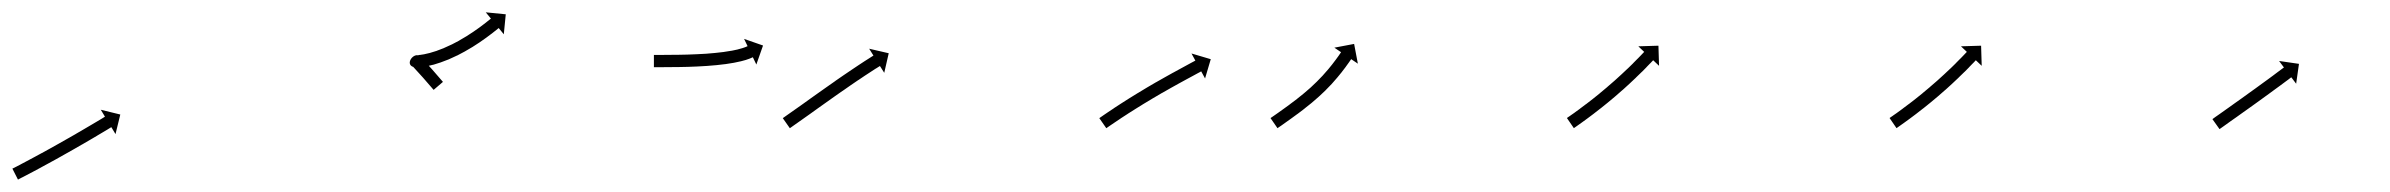

<svg xmlns="http://www.w3.org/2000/svg" viewBox="-42 -311 3897 313"><path d="M-20.2 -36.9C-20.7 -36.6 -21.2 -36.3 -21.8 -36.1L-12.7 -18.2C-12.2 -18.5 -11.6 -18.8 -11.1 -19.1L-11.1 -19.1L-11.1 -19.1C-9.5 -19.9 -7.9 -20.7 -6.3 -21.6L-6.3 -21.6L-6.2 -21.6C-3.7 -22.9 -1.2 -24.2 1.3 -25.5L1.3 -25.5L1.3 -25.5C4.6 -27.2 7.9 -29 11.2 -30.7L11.2 -30.7L11.2 -30.7C15.1 -32.8 19 -34.9 22.8 -36.9L22.9 -37L22.9 -37C27.2 -39.3 31.5 -41.6 35.8 -44L35.8 -44L35.8 -44C40.5 -46.5 45.1 -49.1 49.7 -51.6L49.7 -51.6L49.7 -51.6C54.4 -54.3 59.2 -56.9 63.9 -59.6L63.9 -59.6L63.9 -59.6C68.7 -62.3 73.4 -64.9 78.1 -67.6L78.1 -67.6L78.1 -67.6C82.7 -70.2 87.3 -72.9 91.8 -75.5L91.9 -75.5L91.9 -75.5C96.1 -78 100.4 -80.4 104.6 -82.9L104.6 -82.9L104.6 -82.9C108.4 -85.2 112.2 -87.4 116 -89.6L116.1 -89.7L116.1 -89.7C119.3 -91.6 122.5 -93.5 125.7 -95.4L125.7 -95.4L125.7 -95.4C128.1 -96.9 130.6 -98.3 133.1 -99.8C134.7 -100.8 136.2 -101.7 137.8 -102.7C138.4 -103 138.9 -103.4 139.5 -103.7L146.3 -92.4L154.1 -124.3L122.3 -132.1L129.1 -120.8C128.6 -120.5 128 -120.1 127.5 -119.8C125.9 -118.8 124.3 -117.9 122.8 -116.9C120.3 -115.5 117.9 -114 115.4 -112.5L115.4 -112.5L115.4 -112.5C112.2 -110.6 109 -108.8 105.9 -106.9L105.9 -106.9L105.9 -106.9C102.1 -104.6 98.3 -102.4 94.5 -100.2L94.5 -100.2L94.5 -100.2C90.3 -97.7 86.1 -95.3 81.8 -92.8L81.8 -92.8L81.9 -92.8C77.3 -90.2 72.8 -87.6 68.2 -85L68.2 -85L68.2 -85C63.5 -82.3 58.8 -79.7 54.1 -77L54.1 -77L54.1 -77C49.4 -74.4 44.7 -71.7 40 -69.1L40 -69.1L40 -69.1C35.4 -66.6 30.8 -64.1 26.2 -61.5L26.2 -61.5L26.3 -61.6C22 -59.2 17.7 -56.9 13.4 -54.6L13.4 -54.6L13.4 -54.6C9.5 -52.5 5.7 -50.4 1.8 -48.4L1.8 -48.4L1.8 -48.4C-1.4 -46.7 -4.7 -44.9 -8 -43.2L-7.9 -43.2L-7.9 -43.2C-10.4 -41.9 -12.9 -40.6 -15.4 -39.3L-15.4 -39.3L-15.4 -39.3C-17 -38.5 -18.6 -37.7 -20.2 -36.9L-20.2 -36.9Z M629.6 -204.2C641.7 -191.3 653.4 -178 664.9 -164.5L680.1 -177.5C668.4 -191.2 656.5 -204.8 644.2 -217.9C643.9 -218.3 642.5 -219 641 -219.7C639.5 -220.4 638 -221 637.6 -221C637.4 -221.1 638 -221 638.2 -221C643.3 -220.1 646.4 -212.8 646.2 -207.5C646 -200.6 632.8 -201 638.4 -201.1C638.4 -201.1 638.5 -201.1 638.6 -201.1C638.7 -201.1 638.7 -201.1 638.7 -201.1C640.7 -201.2 642.7 -201.4 644.6 -201.6C644.6 -201.6 644.7 -201.6 644.8 -201.6C644.8 -201.6 644.9 -201.6 644.9 -201.6C647.8 -202 650.6 -202.4 653.5 -202.9C653.5 -202.9 653.5 -203 653.6 -203C653.7 -203 653.7 -203 653.7 -203C657.3 -203.7 660.8 -204.6 664.3 -205.5C664.3 -205.5 664.4 -205.5 664.5 -205.5C664.5 -205.5 664.6 -205.5 664.6 -205.5C668.6 -206.7 672.6 -208 676.6 -209.3C676.6 -209.3 676.7 -209.3 676.7 -209.3C676.8 -209.3 676.8 -209.4 676.8 -209.4C681.1 -210.9 685.4 -212.6 689.7 -214.3C689.7 -214.3 689.8 -214.4 689.8 -214.4C689.8 -214.4 689.9 -214.4 689.9 -214.4C694.3 -216.3 698.7 -218.4 703.1 -220.5C703.1 -220.5 703.1 -220.5 703.2 -220.5C703.2 -220.5 703.3 -220.5 703.3 -220.5C707.6 -222.8 712 -225 716.3 -227.4C716.3 -227.4 716.3 -227.4 716.4 -227.5C716.4 -227.5 716.4 -227.5 716.4 -227.5C720.6 -229.9 724.8 -232.3 728.9 -234.8C728.9 -234.8 728.9 -234.9 728.9 -234.9C729 -234.9 729 -234.9 729 -234.9C732.8 -237.3 736.6 -239.8 740.4 -242.3C740.4 -242.3 740.4 -242.4 740.4 -242.4C740.5 -242.4 740.5 -242.4 740.5 -242.4C743.9 -244.7 747.2 -247.1 750.6 -249.5C750.6 -249.5 750.6 -249.5 750.6 -249.5C750.6 -249.5 750.6 -249.5 750.6 -249.5C753.4 -251.6 756.2 -253.7 759 -255.8C759 -255.8 759 -255.8 759 -255.8C759 -255.8 759.1 -255.8 759.1 -255.8C761.2 -257.5 763.3 -259.1 765.4 -260.8C765.4 -260.8 765.4 -260.8 765.4 -260.8C765.5 -260.8 765.5 -260.8 765.5 -260.8C766.8 -261.9 768.2 -263 769.5 -264.1L769.5 -264.1L769.5 -264.1C770 -264.5 770.5 -264.9 771 -265.3L779.3 -255.1L782.5 -287.7L749.9 -290.9L758.3 -280.7C757.8 -280.4 757.3 -280 756.9 -279.6L756.9 -279.6L756.9 -279.6C755.6 -278.6 754.3 -277.5 752.9 -276.4C752.9 -276.4 753 -276.4 753 -276.5C753 -276.5 753 -276.5 753 -276.5C750.9 -274.8 748.9 -273.2 746.8 -271.6C746.8 -271.6 746.8 -271.7 746.9 -271.7C746.9 -271.7 746.9 -271.7 746.9 -271.7C744.2 -269.7 741.5 -267.6 738.8 -265.6C738.8 -265.6 738.8 -265.7 738.8 -265.7C738.9 -265.7 738.9 -265.7 738.9 -265.7C735.7 -263.4 732.4 -261.1 729.2 -258.9C729.2 -258.9 729.2 -258.9 729.2 -258.9C729.2 -258.9 729.3 -259 729.3 -259C725.6 -256.5 722 -254.2 718.3 -251.8C718.3 -251.8 718.3 -251.8 718.4 -251.9C718.4 -251.9 718.4 -251.9 718.4 -251.9C714.5 -249.5 710.5 -247.1 706.5 -244.9C706.5 -244.9 706.6 -244.9 706.6 -244.9C706.6 -244.9 706.7 -244.9 706.7 -244.9C702.6 -242.7 698.4 -240.5 694.3 -238.4C694.3 -238.4 694.3 -238.4 694.3 -238.4C694.4 -238.5 694.4 -238.5 694.4 -238.5C690.3 -236.5 686.1 -234.6 681.9 -232.8C681.9 -232.8 682 -232.8 682 -232.8C682.1 -232.8 682.1 -232.8 682.1 -232.8C678.1 -231.2 674.1 -229.6 670 -228.2C670 -228.2 670.1 -228.2 670.1 -228.2C670.2 -228.2 670.2 -228.2 670.2 -228.2C666.5 -227 662.8 -225.8 659.1 -224.8C659.1 -224.8 659.1 -224.8 659.2 -224.8C659.3 -224.8 659.3 -224.8 659.3 -224.8C656.1 -224 652.9 -223.2 649.7 -222.6C649.7 -222.6 649.7 -222.6 649.8 -222.6C649.8 -222.6 649.9 -222.6 649.9 -222.6C647.4 -222.2 644.9 -221.8 642.3 -221.4C642.3 -221.4 642.4 -221.4 642.5 -221.4C642.5 -221.4 642.6 -221.5 642.6 -221.5C641 -221.3 639.4 -221.2 637.8 -221.1C637.8 -221.1 637.9 -221.1 638 -221.1C638.1 -221.1 638.1 -221.1 638.1 -221.1C627.5 -220.9 618 -202.3 636.3 -201.1C636.7 -201.1 634.9 -202 633.1 -202.9C631.2 -203.8 629.3 -204.6 629.6 -204.2Z M1026 -221.5C1025.3 -221.5 1024.7 -221.5 1024 -221.5L1024 -201.5C1024.7 -201.5 1025.3 -201.5 1026 -201.5C1027.9 -201.5 1029.7 -201.5 1031.6 -201.5C1034.5 -201.5 1037.4 -201.5 1040.2 -201.5L1040.2 -201.5L1040.2 -201.5C1044 -201.5 1047.7 -201.6 1051.4 -201.6L1051.4 -201.6L1051.4 -201.6C1055.8 -201.6 1060.2 -201.7 1064.5 -201.7L1064.6 -201.7L1064.6 -201.7C1069.4 -201.8 1074.3 -201.9 1079.1 -202C1079.1 -202 1079.1 -202 1079.1 -202C1079.2 -202 1079.2 -202 1079.2 -202C1084.3 -202.2 1089.4 -202.4 1094.6 -202.6C1094.6 -202.6 1094.6 -202.6 1094.6 -202.6C1094.6 -202.6 1094.6 -202.6 1094.6 -202.6C1099.9 -202.9 1105.1 -203.2 1110.4 -203.5C1110.4 -203.5 1110.4 -203.5 1110.4 -203.5C1110.4 -203.5 1110.4 -203.5 1110.4 -203.5C1115.6 -203.9 1120.8 -204.3 1125.9 -204.8C1125.9 -204.8 1125.9 -204.8 1126 -204.8C1126 -204.8 1126 -204.8 1126 -204.8C1130.9 -205.3 1135.8 -205.8 1140.6 -206.5C1140.6 -206.5 1140.7 -206.5 1140.7 -206.5C1140.7 -206.5 1140.8 -206.5 1140.8 -206.5C1145.2 -207.1 1149.6 -207.8 1154 -208.6C1154 -208.6 1154 -208.6 1154 -208.6C1154.1 -208.6 1154.1 -208.6 1154.1 -208.6C1157.9 -209.3 1161.6 -210.1 1165.3 -211C1165.3 -211 1165.4 -211 1165.4 -211C1165.5 -211 1165.5 -211 1165.5 -211C1168.5 -211.8 1171.4 -212.6 1174.3 -213.4C1174.3 -213.4 1174.3 -213.5 1174.4 -213.5C1174.4 -213.5 1174.5 -213.5 1174.5 -213.5C1176.5 -214.2 1178.5 -214.9 1180.5 -215.6C1180.5 -215.6 1180.6 -215.7 1180.6 -215.7C1180.7 -215.7 1180.7 -215.7 1180.7 -215.7C1181.9 -216.2 1183 -216.7 1184.2 -217.2C1184.2 -217.2 1184.2 -217.2 1184.2 -217.2C1184.3 -217.2 1184.3 -217.2 1184.3 -217.2C1184.6 -217.4 1185 -217.6 1185.3 -217.7L1191 -205.8L1201.9 -236.8L1171 -247.6L1176.7 -235.8C1176.4 -235.6 1176.1 -235.5 1175.8 -235.3C1175.8 -235.3 1175.8 -235.4 1175.9 -235.4C1175.9 -235.4 1175.9 -235.4 1175.9 -235.4C1175 -235 1174.1 -234.6 1173.2 -234.2C1173.2 -234.2 1173.2 -234.3 1173.3 -234.3C1173.4 -234.3 1173.4 -234.3 1173.4 -234.3C1171.7 -233.7 1170 -233.1 1168.2 -232.5C1168.2 -232.5 1168.3 -232.5 1168.4 -232.5C1168.4 -232.6 1168.5 -232.6 1168.5 -232.6C1165.9 -231.8 1163.2 -231.1 1160.6 -230.4C1160.6 -230.4 1160.6 -230.4 1160.7 -230.4C1160.7 -230.4 1160.8 -230.4 1160.8 -230.4C1157.3 -229.6 1153.8 -228.9 1150.3 -228.2C1150.3 -228.2 1150.4 -228.2 1150.4 -228.2C1150.5 -228.3 1150.5 -228.3 1150.5 -228.3C1146.3 -227.5 1142.1 -226.9 1137.9 -226.3C1137.9 -226.3 1138 -226.3 1138 -226.3C1138 -226.3 1138.1 -226.3 1138.1 -226.3C1133.4 -225.7 1128.7 -225.1 1124 -224.7C1124 -224.7 1124 -224.7 1124 -224.7C1124 -224.7 1124.1 -224.7 1124.1 -224.7C1119 -224.2 1114 -223.8 1109 -223.4C1109 -223.4 1109 -223.4 1109 -223.4C1109.1 -223.4 1109.1 -223.4 1109.1 -223.4C1103.9 -223.1 1098.8 -222.8 1093.7 -222.6C1093.7 -222.6 1093.7 -222.6 1093.7 -222.6C1093.7 -222.6 1093.7 -222.6 1093.7 -222.6C1088.7 -222.4 1083.6 -222.2 1078.6 -222C1078.6 -222 1078.6 -222 1078.6 -222C1078.6 -222 1078.6 -222 1078.6 -222C1073.8 -221.9 1069 -221.8 1064.2 -221.7L1064.2 -221.7L1064.3 -221.7C1059.9 -221.7 1055.6 -221.6 1051.3 -221.6L1051.3 -221.6L1051.3 -221.6C1047.6 -221.5 1043.9 -221.5 1040.2 -221.5L1040.2 -221.5L1040.2 -221.5C1037.3 -221.5 1034.4 -221.5 1031.6 -221.5C1029.7 -221.5 1027.8 -221.5 1026 -221.5Z M1235.7 -119.5C1235.2 -119.2 1234.6 -118.8 1234.1 -118.4L1245.6 -102C1246.1 -102.4 1246.6 -102.8 1247.2 -103.1C1248.7 -104.2 1250.2 -105.3 1251.7 -106.3C1254.1 -108 1256.4 -109.6 1258.8 -111.3C1261.9 -113.5 1264.9 -115.6 1268 -117.8C1271.6 -120.4 1275.2 -122.9 1278.9 -125.5C1282.9 -128.4 1287 -131.3 1291 -134.2C1295.4 -137.3 1299.7 -140.4 1304.1 -143.5C1308.6 -146.7 1313.1 -149.9 1317.6 -153.1L1317.6 -153.1L1317.6 -153.1C1322.2 -156.3 1326.7 -159.5 1331.3 -162.7L1331.3 -162.6L1331.3 -162.6C1335.7 -165.7 1340.2 -168.8 1344.6 -171.9L1344.6 -171.9L1344.6 -171.9C1348.8 -174.7 1353 -177.6 1357.2 -180.5L1357.2 -180.4L1357.2 -180.4C1361 -183 1364.8 -185.5 1368.6 -188.1L1368.6 -188L1368.5 -188C1371.8 -190.2 1375 -192.3 1378.3 -194.4L1378.3 -194.4L1378.3 -194.4C1380.8 -196 1383.3 -197.6 1385.8 -199.3L1385.8 -199.3L1385.8 -199.2C1387.5 -200.3 1389.1 -201.3 1390.7 -202.3L1390.7 -202.3L1390.7 -202.3C1391.3 -202.7 1391.9 -203.1 1392.5 -203.4L1399.5 -192.3L1406.8 -224.2L1374.9 -231.6L1381.9 -220.4C1381.3 -220 1380.7 -219.7 1380.1 -219.3L1380.1 -219.3L1380.1 -219.3C1378.4 -218.2 1376.8 -217.2 1375.1 -216.1L1375.1 -216.1L1375.1 -216.1C1372.5 -214.5 1370 -212.8 1367.4 -211.2L1367.4 -211.2L1367.4 -211.2C1364.1 -209 1360.8 -206.9 1357.5 -204.7L1357.5 -204.7L1357.5 -204.7C1353.7 -202.2 1349.8 -199.6 1346 -197L1346 -197L1346 -197C1341.7 -194.1 1337.5 -191.3 1333.3 -188.4L1333.3 -188.4L1333.3 -188.4C1328.8 -185.3 1324.3 -182.2 1319.8 -179.1L1319.8 -179L1319.8 -179C1315.2 -175.8 1310.7 -172.6 1306.1 -169.4L1306.1 -169.4L1306.1 -169.4C1301.6 -166.2 1297 -163 1292.5 -159.8C1288.1 -156.7 1283.8 -153.6 1279.4 -150.5C1275.4 -147.6 1271.3 -144.7 1267.3 -141.8C1263.7 -139.3 1260 -136.7 1256.4 -134.1C1253.4 -132 1250.3 -129.8 1247.3 -127.7C1244.9 -126 1242.6 -124.4 1240.2 -122.7C1238.7 -121.7 1237.2 -120.6 1235.7 -119.5Z M1751.8 -119.6C1751.2 -119.2 1750.7 -118.8 1750.1 -118.4L1761.5 -102C1762.1 -102.4 1762.7 -102.8 1763.2 -103.2L1763.2 -103.2L1763.2 -103.2C1764.8 -104.3 1766.4 -105.4 1768 -106.5L1768 -106.5L1768 -106.5C1770.4 -108.2 1772.9 -109.8 1775.4 -111.5L1775.4 -111.5L1775.4 -111.5C1778.6 -113.7 1781.8 -115.8 1785.1 -118L1785 -118L1785 -118C1788.9 -120.5 1792.7 -123 1796.6 -125.5L1796.6 -125.5L1796.5 -125.5C1800.9 -128.3 1805.2 -131 1809.5 -133.7L1809.5 -133.7L1809.5 -133.7C1814.1 -136.6 1818.8 -139.5 1823.5 -142.4L1823.4 -142.4L1823.4 -142.3C1828.3 -145.3 1833.1 -148.2 1838 -151.1L1837.9 -151L1837.9 -151C1842.8 -153.9 1847.7 -156.7 1852.5 -159.6L1852.5 -159.5L1852.5 -159.5C1857.2 -162.2 1862 -164.9 1866.7 -167.6L1866.7 -167.6L1866.7 -167.6C1871.1 -170.1 1875.6 -172.5 1880 -175L1880 -175L1880 -175C1883.9 -177.1 1887.9 -179.3 1891.9 -181.5L1891.9 -181.5L1891.9 -181.5C1895.2 -183.3 1898.6 -185.1 1901.9 -186.9C1904.5 -188.3 1907 -189.7 1909.6 -191.1C1911.2 -191.9 1912.9 -192.8 1914.5 -193.7C1915.1 -194 1915.6 -194.3 1916.2 -194.7L1922.5 -183.1L1931.8 -214.5L1900.4 -223.8L1906.7 -212.2C1906.1 -211.9 1905.5 -211.6 1905 -211.3C1903.3 -210.4 1901.7 -209.5 1900.1 -208.7C1897.5 -207.3 1894.9 -205.9 1892.4 -204.5C1889 -202.7 1885.7 -200.9 1882.3 -199L1882.3 -199L1882.3 -199C1878.3 -196.9 1874.3 -194.7 1870.4 -192.5L1870.3 -192.5L1870.3 -192.5C1865.9 -190 1861.4 -187.5 1856.9 -185L1856.9 -185L1856.9 -185C1852.1 -182.3 1847.3 -179.6 1842.6 -176.9L1842.6 -176.9L1842.5 -176.9C1837.6 -174 1832.7 -171.2 1827.8 -168.3L1827.8 -168.3L1827.8 -168.3C1822.8 -165.3 1818 -162.4 1813.1 -159.4L1813.1 -159.4L1813 -159.4C1808.3 -156.5 1803.6 -153.6 1798.9 -150.7L1798.9 -150.7L1798.9 -150.7C1794.5 -147.9 1790.1 -145.1 1785.7 -142.3L1785.7 -142.3L1785.7 -142.3C1781.8 -139.8 1777.9 -137.2 1774 -134.7L1774 -134.7L1774 -134.6C1770.7 -132.5 1767.5 -130.3 1764.2 -128.1L1764.2 -128.1L1764.2 -128.1C1761.7 -126.4 1759.2 -124.7 1756.7 -123L1756.6 -122.9L1756.6 -122.9C1755 -121.8 1753.4 -120.7 1751.8 -119.6L1751.8 -119.6Z M2030.8 -119.6C2030.2 -119.2 2029.7 -118.8 2029.2 -118.5L2040.6 -102C2041.1 -102.4 2041.7 -102.8 2042.2 -103.2C2043.7 -104.2 2045.2 -105.3 2046.8 -106.3L2046.8 -106.3L2046.8 -106.3C2049.1 -108 2051.4 -109.6 2053.8 -111.3L2053.8 -111.3L2053.8 -111.3C2056.8 -113.4 2059.8 -115.5 2062.8 -117.7L2062.8 -117.7L2062.8 -117.7C2066.3 -120.2 2069.8 -122.8 2073.2 -125.3C2073.2 -125.3 2073.2 -125.3 2073.3 -125.3C2073.3 -125.3 2073.3 -125.3 2073.3 -125.3C2077.1 -128.2 2080.8 -131 2084.6 -133.9C2084.6 -133.9 2084.6 -133.9 2084.6 -133.9C2084.6 -134 2084.6 -134 2084.6 -134C2088.5 -137 2092.4 -140.1 2096.3 -143.3C2096.3 -143.3 2096.3 -143.3 2096.3 -143.3C2096.3 -143.4 2096.4 -143.4 2096.4 -143.4C2100.2 -146.6 2104 -149.9 2107.8 -153.3C2107.8 -153.3 2107.8 -153.3 2107.8 -153.3C2107.9 -153.3 2107.9 -153.4 2107.9 -153.4C2111.6 -156.7 2115.2 -160.2 2118.8 -163.6C2118.8 -163.6 2118.8 -163.7 2118.8 -163.7C2118.9 -163.7 2118.9 -163.8 2118.9 -163.8C2122.3 -167.2 2125.6 -170.6 2128.9 -174.1C2128.9 -174.1 2128.9 -174.1 2128.9 -174.2C2129 -174.2 2129 -174.2 2129 -174.2C2132 -177.6 2135 -180.9 2137.9 -184.4C2137.9 -184.4 2137.9 -184.4 2138 -184.4C2138 -184.4 2138 -184.5 2138 -184.5C2140.6 -187.6 2143.1 -190.7 2145.7 -193.9C2145.7 -193.9 2145.7 -193.9 2145.7 -193.9C2145.7 -193.9 2145.7 -194 2145.7 -194C2147.8 -196.7 2149.9 -199.4 2152 -202.2C2152 -202.2 2152 -202.2 2152 -202.2C2152 -202.3 2152 -202.3 2152 -202.3C2153.6 -204.4 2155.2 -206.6 2156.7 -208.8C2156.7 -208.8 2156.7 -208.8 2156.7 -208.8C2156.7 -208.8 2156.7 -208.8 2156.7 -208.8C2157.7 -210.2 2158.7 -211.7 2159.7 -213.1L2159.7 -213.1L2159.7 -213.1C2160.1 -213.6 2160.4 -214.1 2160.7 -214.6L2171.6 -207.2L2165.5 -239.4L2133.3 -233.3L2144.2 -225.9C2143.9 -225.4 2143.5 -224.9 2143.2 -224.4L2143.2 -224.4L2143.2 -224.4C2142.3 -223 2141.3 -221.7 2140.4 -220.3C2140.4 -220.3 2140.4 -220.3 2140.4 -220.3C2140.4 -220.3 2140.4 -220.3 2140.4 -220.3C2138.9 -218.2 2137.4 -216.1 2135.9 -214.1C2135.9 -214.1 2135.9 -214.1 2135.9 -214.1C2135.9 -214.1 2135.9 -214.1 2135.9 -214.1C2133.9 -211.5 2131.9 -208.8 2129.9 -206.2C2129.9 -206.2 2129.9 -206.2 2129.9 -206.2C2130 -206.3 2130 -206.3 2130 -206.3C2127.6 -203.2 2125.1 -200.2 2122.6 -197.2C2122.6 -197.2 2122.6 -197.3 2122.7 -197.3C2122.7 -197.3 2122.7 -197.4 2122.7 -197.4C2119.9 -194.1 2117.1 -190.9 2114.2 -187.7C2114.2 -187.7 2114.2 -187.7 2114.2 -187.7C2114.3 -187.8 2114.3 -187.8 2114.3 -187.8C2111.1 -184.4 2108 -181.1 2104.7 -177.9C2104.7 -177.9 2104.7 -177.9 2104.8 -177.9C2104.8 -177.9 2104.8 -178 2104.8 -178C2101.4 -174.6 2097.9 -171.4 2094.4 -168.1C2094.4 -168.1 2094.4 -168.1 2094.4 -168.2C2094.5 -168.2 2094.5 -168.2 2094.5 -168.2C2090.9 -165 2087.2 -161.8 2083.5 -158.7C2083.5 -158.7 2083.5 -158.7 2083.5 -158.7C2083.5 -158.7 2083.6 -158.8 2083.6 -158.8C2079.8 -155.7 2076.1 -152.7 2072.3 -149.7C2072.3 -149.7 2072.3 -149.7 2072.3 -149.7C2072.3 -149.7 2072.4 -149.7 2072.4 -149.7C2068.7 -146.9 2065 -144.1 2061.3 -141.4C2061.3 -141.4 2061.3 -141.4 2061.3 -141.4C2061.4 -141.4 2061.4 -141.4 2061.4 -141.4C2058 -138.9 2054.5 -136.4 2051.1 -133.9L2051.1 -133.9L2051.1 -133.9C2048.2 -131.8 2045.2 -129.7 2042.3 -127.6L2042.3 -127.6L2042.3 -127.6C2039.9 -126 2037.6 -124.4 2035.3 -122.7L2035.3 -122.7L2035.3 -122.7C2033.8 -121.7 2032.3 -120.6 2030.8 -119.6Z M2513.9 -119.7C2513.4 -119.3 2512.9 -119 2512.4 -118.6L2523.7 -102.1C2524.2 -102.5 2524.8 -102.9 2525.3 -103.2L2525.3 -103.2L2525.3 -103.2C2526.8 -104.2 2528.3 -105.3 2529.7 -106.3L2529.7 -106.3L2529.7 -106.3C2532 -107.9 2534.3 -109.5 2536.6 -111.2L2536.6 -111.2L2536.6 -111.2C2539.6 -113.3 2542.5 -115.4 2545.4 -117.6L2545.4 -117.6L2545.4 -117.6C2548.9 -120.2 2552.3 -122.7 2555.7 -125.3C2555.7 -125.3 2555.7 -125.3 2555.8 -125.3C2555.8 -125.3 2555.8 -125.4 2555.8 -125.4C2559.6 -128.3 2563.4 -131.2 2567.1 -134.2C2567.1 -134.2 2567.1 -134.2 2567.1 -134.2C2567.2 -134.2 2567.2 -134.2 2567.2 -134.2C2571.2 -137.4 2575.2 -140.6 2579.1 -143.8C2579.1 -143.8 2579.1 -143.8 2579.1 -143.8C2579.2 -143.9 2579.2 -143.9 2579.2 -143.9C2583.2 -147.2 2587.3 -150.6 2591.3 -154C2591.3 -154 2591.3 -154.1 2591.3 -154.1C2591.4 -154.1 2591.4 -154.1 2591.4 -154.1C2595.4 -157.5 2599.3 -161 2603.3 -164.5C2603.3 -164.5 2603.3 -164.5 2603.3 -164.5C2603.3 -164.5 2603.4 -164.5 2603.4 -164.5C2607.2 -168 2611 -171.4 2614.7 -174.8C2614.7 -174.8 2614.7 -174.9 2614.7 -174.9C2614.8 -174.9 2614.8 -174.9 2614.8 -174.9C2618.3 -178.1 2621.7 -181.4 2625.2 -184.7C2625.2 -184.7 2625.2 -184.7 2625.2 -184.7C2625.2 -184.7 2625.2 -184.8 2625.2 -184.8C2628.3 -187.7 2631.4 -190.7 2634.4 -193.7L2634.4 -193.7L2634.5 -193.7C2637 -196.3 2639.6 -198.9 2642.1 -201.4L2642.1 -201.4L2642.1 -201.5C2644.1 -203.4 2646 -205.4 2647.9 -207.5L2648 -207.5L2648 -207.5C2649.2 -208.8 2650.4 -210.1 2651.7 -211.4L2651.7 -211.4L2651.7 -211.4C2652.1 -211.8 2652.5 -212.3 2653 -212.8L2662.6 -203.7L2661.6 -236.5L2628.8 -235.5L2638.4 -226.4C2638 -226 2637.5 -225.5 2637.1 -225.1L2637.1 -225.1L2637.1 -225.1C2635.9 -223.8 2634.7 -222.6 2633.5 -221.3L2633.5 -221.3L2633.5 -221.3C2631.6 -219.3 2629.7 -217.4 2627.8 -215.4L2627.8 -215.4L2627.8 -215.5C2625.4 -212.9 2622.9 -210.4 2620.3 -207.9L2620.4 -207.9L2620.4 -207.9C2617.4 -205 2614.4 -202.1 2611.4 -199.1C2611.4 -199.1 2611.4 -199.2 2611.4 -199.2C2611.4 -199.2 2611.4 -199.2 2611.4 -199.2C2608 -196 2604.6 -192.7 2601.1 -189.5C2601.1 -189.5 2601.2 -189.5 2601.2 -189.6C2601.2 -189.6 2601.2 -189.6 2601.2 -189.6C2597.5 -186.2 2593.8 -182.8 2590 -179.4C2590 -179.4 2590 -179.5 2590 -179.5C2590.1 -179.5 2590.1 -179.5 2590.1 -179.5C2586.2 -176.1 2582.3 -172.6 2578.3 -169.3C2578.3 -169.3 2578.3 -169.3 2578.3 -169.3C2578.4 -169.3 2578.4 -169.3 2578.4 -169.3C2574.4 -165.9 2570.4 -162.6 2566.4 -159.3C2566.4 -159.3 2566.4 -159.3 2566.4 -159.3C2566.5 -159.3 2566.5 -159.3 2566.5 -159.3C2562.6 -156.1 2558.7 -153 2554.7 -149.8C2554.7 -149.8 2554.7 -149.9 2554.7 -149.9C2554.7 -149.9 2554.8 -149.9 2554.8 -149.9C2551.1 -147 2547.3 -144.1 2543.6 -141.2C2543.6 -141.2 2543.6 -141.2 2543.6 -141.2C2543.6 -141.3 2543.6 -141.3 2543.6 -141.3C2540.3 -138.7 2536.9 -136.2 2533.5 -133.7L2533.6 -133.7L2533.6 -133.7C2530.7 -131.6 2527.8 -129.5 2524.9 -127.4L2524.9 -127.4L2525 -127.4C2522.7 -125.8 2520.5 -124.3 2518.2 -122.7L2518.3 -122.7L2518.3 -122.7C2516.8 -121.7 2515.4 -120.7 2513.9 -119.7L2513.9 -119.7Z M3039.9 -119.7C3039.4 -119.3 3038.9 -119 3038.4 -118.6L3049.7 -102.1C3050.2 -102.5 3050.8 -102.9 3051.3 -103.2L3051.3 -103.2L3051.3 -103.2C3052.8 -104.2 3054.3 -105.3 3055.7 -106.3L3055.7 -106.3L3055.7 -106.3C3058 -107.9 3060.3 -109.5 3062.6 -111.2L3062.6 -111.2L3062.6 -111.2C3065.6 -113.3 3068.5 -115.4 3071.4 -117.6L3071.4 -117.6L3071.4 -117.6C3074.9 -120.2 3078.3 -122.7 3081.7 -125.3C3081.7 -125.3 3081.7 -125.3 3081.8 -125.3C3081.8 -125.3 3081.8 -125.4 3081.8 -125.4C3085.6 -128.3 3089.4 -131.2 3093.1 -134.2C3093.1 -134.2 3093.1 -134.2 3093.1 -134.2C3093.2 -134.2 3093.2 -134.2 3093.2 -134.2C3097.2 -137.4 3101.2 -140.6 3105.1 -143.8C3105.1 -143.8 3105.1 -143.8 3105.1 -143.8C3105.2 -143.9 3105.2 -143.9 3105.2 -143.9C3109.2 -147.2 3113.3 -150.6 3117.3 -154C3117.3 -154 3117.3 -154.1 3117.3 -154.1C3117.4 -154.1 3117.4 -154.1 3117.4 -154.1C3121.4 -157.5 3125.3 -161 3129.3 -164.5C3129.3 -164.5 3129.3 -164.5 3129.3 -164.5C3129.3 -164.5 3129.4 -164.5 3129.4 -164.5C3133.2 -168 3137 -171.4 3140.7 -174.8C3140.7 -174.8 3140.7 -174.9 3140.7 -174.9C3140.8 -174.9 3140.8 -174.9 3140.8 -174.9C3144.3 -178.1 3147.7 -181.4 3151.2 -184.7C3151.2 -184.7 3151.2 -184.7 3151.2 -184.7C3151.2 -184.7 3151.2 -184.8 3151.2 -184.8C3154.3 -187.7 3157.4 -190.7 3160.4 -193.7L3160.4 -193.7L3160.5 -193.7C3163 -196.3 3165.6 -198.9 3168.1 -201.4L3168.1 -201.4L3168.1 -201.5C3170.1 -203.4 3172 -205.4 3173.9 -207.5L3174 -207.5L3174 -207.5C3175.2 -208.8 3176.4 -210.1 3177.7 -211.4L3177.7 -211.4L3177.7 -211.4C3178.1 -211.8 3178.5 -212.3 3179 -212.8L3188.6 -203.7L3187.6 -236.5L3154.8 -235.5L3164.4 -226.4C3164 -226 3163.5 -225.5 3163.1 -225.1L3163.1 -225.1L3163.1 -225.1C3161.9 -223.8 3160.7 -222.6 3159.5 -221.3L3159.5 -221.3L3159.5 -221.3C3157.6 -219.3 3155.7 -217.4 3153.8 -215.4L3153.8 -215.4L3153.8 -215.5C3151.4 -212.9 3148.9 -210.4 3146.3 -207.9L3146.4 -207.9L3146.4 -207.9C3143.4 -205 3140.4 -202.1 3137.4 -199.1C3137.4 -199.1 3137.4 -199.2 3137.4 -199.2C3137.4 -199.2 3137.4 -199.2 3137.4 -199.2C3134 -196 3130.6 -192.7 3127.1 -189.5C3127.1 -189.5 3127.2 -189.5 3127.2 -189.6C3127.2 -189.6 3127.2 -189.6 3127.2 -189.6C3123.5 -186.2 3119.8 -182.8 3116 -179.4C3116 -179.4 3116 -179.5 3116 -179.5C3116.1 -179.5 3116.1 -179.5 3116.1 -179.5C3112.2 -176.1 3108.3 -172.6 3104.3 -169.3C3104.3 -169.3 3104.3 -169.3 3104.3 -169.3C3104.4 -169.3 3104.4 -169.3 3104.4 -169.3C3100.4 -165.9 3096.4 -162.6 3092.4 -159.3C3092.4 -159.3 3092.4 -159.3 3092.4 -159.3C3092.5 -159.3 3092.5 -159.3 3092.5 -159.3C3088.6 -156.1 3084.7 -153 3080.7 -149.8C3080.7 -149.8 3080.7 -149.9 3080.7 -149.9C3080.7 -149.9 3080.8 -149.9 3080.8 -149.9C3077.1 -147 3073.3 -144.1 3069.6 -141.2C3069.6 -141.2 3069.6 -141.2 3069.6 -141.2C3069.6 -141.3 3069.6 -141.3 3069.6 -141.3C3066.3 -138.7 3062.9 -136.2 3059.5 -133.7L3059.6 -133.7L3059.6 -133.7C3056.7 -131.6 3053.8 -129.5 3050.9 -127.4L3050.9 -127.4L3051 -127.4C3048.7 -125.8 3046.5 -124.3 3044.2 -122.7L3044.3 -122.7L3044.3 -122.7C3042.8 -121.7 3041.4 -120.7 3039.9 -119.7L3039.9 -119.7Z M3566.1 -117.8C3565.6 -117.5 3565.2 -117.1 3564.7 -116.8L3576.3 -100.5C3576.8 -100.8 3577.2 -101.2 3577.7 -101.5C3578.9 -102.4 3580.2 -103.3 3581.4 -104.1C3583.4 -105.5 3585.3 -106.9 3587.3 -108.3C3589.8 -110.1 3592.3 -111.9 3594.8 -113.7C3597.8 -115.8 3600.8 -117.9 3603.8 -120C3607.1 -122.4 3610.4 -124.7 3613.7 -127.1C3617.3 -129.6 3620.8 -132.1 3624.4 -134.7C3628 -137.3 3631.6 -139.9 3635.3 -142.5C3638.9 -145.1 3642.6 -147.8 3646.2 -150.4L3646.2 -150.4L3646.2 -150.4C3649.7 -152.9 3653.2 -155.5 3656.7 -158L3656.7 -158L3656.7 -158C3660 -160.4 3663.3 -162.8 3666.5 -165.2L3666.5 -165.2L3666.5 -165.2C3669.5 -167.3 3672.4 -169.5 3675.3 -171.6L3675.3 -171.6L3675.3 -171.6C3677.8 -173.5 3680.2 -175.3 3682.7 -177.1C3684.6 -178.5 3686.5 -179.9 3688.4 -181.3C3689.6 -182.3 3690.8 -183.2 3692 -184.1C3692.4 -184.4 3692.9 -184.7 3693.3 -185L3701.2 -174.5L3705.8 -206.9L3673.4 -211.6L3681.3 -201C3680.9 -200.7 3680.4 -200.4 3680 -200.1C3678.8 -199.2 3677.6 -198.3 3676.4 -197.4C3674.5 -196 3672.6 -194.6 3670.7 -193.2C3668.3 -191.4 3665.9 -189.5 3663.4 -187.7L3663.4 -187.7L3663.4 -187.7C3660.5 -185.6 3657.6 -183.5 3654.7 -181.3L3654.7 -181.3L3654.7 -181.3C3651.5 -178.9 3648.2 -176.6 3644.9 -174.2L3644.9 -174.2L3644.9 -174.2C3641.5 -171.7 3638 -169.1 3634.5 -166.6L3634.5 -166.6L3634.5 -166.6C3630.9 -164 3627.2 -161.4 3623.6 -158.8C3620 -156.1 3616.3 -153.5 3612.7 -150.9C3609.2 -148.4 3605.7 -145.9 3602.1 -143.4C3598.8 -141 3595.5 -138.7 3592.2 -136.3C3589.2 -134.2 3586.2 -132.1 3583.3 -130C3580.7 -128.2 3578.2 -126.4 3575.7 -124.6C3573.7 -123.2 3571.8 -121.8 3569.8 -120.5C3568.6 -119.6 3567.3 -118.7 3566.1 -117.8Z"/></svg>

Font: FRB American Cursive Just Arrows Ultra
Style: Bold Italic
Weight: 1000
Italic angle: -25°
Version: Version 2.0;Modular Font Editor K font №1